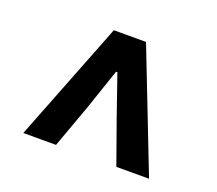

<svg xmlns="http://www.w3.org/2000/svg" viewBox="-84 -874 759 673"><g transform="rotate(20 295.0 -537.5)"><path d="M60 -314 235 -761H355L529 -314H407L350 -474L297 -627H292L240 -474L182 -314Z"/></g></svg>

Font: Noto Sans KR Thin
Style: Bold
Weight: 700
Version: Version 2.004-H2;hotconv 1.0.118;makeotfexe 2.5.65603